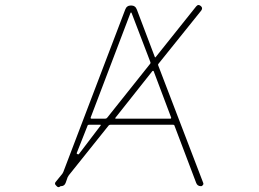

<svg xmlns="http://www.w3.org/2000/svg" viewBox="-20 -773 1040 772"><path d="M207 -25.4Q201.2 -30.3 201.2 -35.2Q201.2 -39.1 205.1 -43L230.5 -74.2Q232.4 -77.1 234.4 -81.1L483.4 -734.4Q489.3 -751 506.8 -751Q524.4 -751 530.3 -734.4L602.5 -543.9Q602.5 -543 604 -542.5Q605.5 -542 606.4 -543.9L768.6 -747.1Q773.4 -752.9 778.3 -752.9Q782.2 -752.9 787.1 -749Q796.9 -741.2 789.1 -730.5L617.2 -516.6Q614.3 -513.7 616.2 -509.8L796.9 -38.1Q797.9 -36.1 797.9 -34.2Q797.9 -31.2 795.9 -29.3Q793 -24.4 788.1 -24.4Q773.4 -24.4 768.6 -38.1L681.6 -267.6Q680.7 -271.5 675.8 -271.5H424.8Q419.9 -271.5 417 -268.6L256.8 -68.4Q253.9 -64.5 252 -60.5L244.1 -38.1Q239.3 -24.4 224.6 -24.4H223.6Q222.7 -24.4 221.7 -23.4Q218.8 -20.5 215.8 -20.5Q212.9 -20.5 210 -22.5ZM289.1 -159.2Q287.1 -155.3 291 -153.3H292Q293 -152.3 293.9 -152.3Q296.9 -152.3 297.9 -154.3L384.8 -268.6Q386.7 -271.5 382.8 -271.5H337.9Q333 -271.5 332 -267.6ZM444.3 -299.8Q441.4 -295.9 446.3 -295.9H665Q668.9 -295.9 668 -300.8L597.7 -487.3Q596.7 -488.3 595.2 -488.3Q593.8 -488.3 592.8 -487.3ZM344.7 -300.8Q343.8 -295.9 347.7 -295.9H403.3Q408.2 -295.9 411.1 -299.8L583 -515.6Q585 -517.6 585 -519.5Q585 -521.5 585 -522.5L508.8 -721.7Q507.8 -722.7 506.8 -722.7Q505.9 -722.7 504.9 -721.7Z"/></svg>

Font: Rounded-X Mgen+ 2m thin
Style: Regular
Weight: 100
Designer: [Source Han Sans]
Ryoko NISHIZUKA  (kana & ideographs); Paul D. Hunt (Latin, Greek & Cyrillic); Wenlong ZHANG  (bopomofo
Version: Version 1.059.20150602